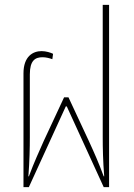

<svg xmlns="http://www.w3.org/2000/svg" viewBox="-20 -765 546 785"><path d="M76 0H98L249 -330H253L404 0H426V-745H400V-204C400 -162 401 -107 406 -44H404C383 -101 365 -141 343 -189L260 -367H242L159 -189C140 -146 120 -103 98 -44H96C101 -107 102 -162 102 -204V-461C102 -518 124 -531 154 -531C168 -531 183 -527 194 -523L197 -545C187 -550 168 -556 150 -556C115 -556 76 -535 76 -465Z"/></svg>

Font: Noto Sans Thai Cond Thin
Style: Regular
Weight: 100
Width: 3
Designer: Monotype Design Team
Foundry: Monotype Imaging Inc.
Version: Version 2.002